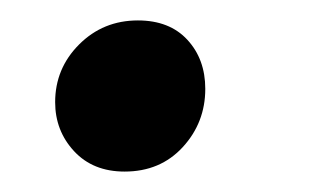

<svg xmlns="http://www.w3.org/2000/svg" viewBox="-20 -156 328 188"><path d="M102 12Q71 12 52.5 -8Q34 -28 34 -56Q34 -89 57.5 -112.5Q81 -136 115 -136Q146 -136 163.5 -117Q181 -98 181 -69Q181 -36 159 -12Q137 12 102 12Z"/></svg>

Font: Tiro Devanagari Sanskrit
Style: Italic
Weight: 400
Italic angle: -11°
Designer: Devanagari: John Hudson & Fiona Ross, assisted by Paul Hanslow. Latin: John Hudson with Paul Hanslow, assisted by Kaja S
Foundry: Tiro Typeworks Ltd.
Version: Version 1.52